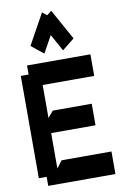

<svg xmlns="http://www.w3.org/2000/svg" viewBox="-119 -1215 840 1286"><g transform="rotate(-10 301.5 -572.0)"><path d="M181.6 -340.8V-100.1L218.8 -149.4H558.1V3.9H101.1V-57.6H47.9V-753.4H101.1V-814.9H532.2V-668H181.6V-443.8L218.8 -487.3H483.4V-340.8ZM439.5 -939.5 356.4 -873 293 -987.8 229.5 -873 146.5 -939.5 261.7 -1147.9 293 -1122.6 324.2 -1147.9Z"/></g></svg>

Font: Gap Sans
Style: Black
Weight: 400
Designer: Alexandre Liziard and Etienne Ozeray
Foundry: Interstices.io
Version: Version 1.6.1 - December 3. 2014